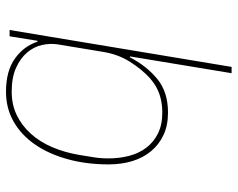

<svg xmlns="http://www.w3.org/2000/svg" viewBox="-96 -684 792 640"><g transform="rotate(90 300.0 -364.0)"><path d="M203 -740H224L168 -401H171Q200 -457 243.5 -492.5Q287 -528 355 -528Q398 -528 430 -513Q462 -498 484 -471.5Q506 -445 517 -409Q528 -373 528 -330Q528 -256 510.5 -193Q493 -130 461.5 -84.5Q430 -39 385.5 -13.5Q341 12 286 12Q217 12 175.5 -17.5Q134 -47 119 -93H116L101 0H80ZM286 -7Q329 -7 364 -24Q399 -41 426 -71Q453 -101 470.5 -142Q488 -183 496 -230L504 -279Q508 -302 508 -330Q508 -366 499.5 -398.5Q491 -431 472.5 -455.5Q454 -480 425 -494.5Q396 -509 355 -509Q322 -509 294 -499.5Q266 -490 241 -468Q212 -442 186.5 -402Q161 -362 153 -312L128 -161Q124 -135 130 -108Q136 -81 155 -58.5Q174 -36 206 -21.5Q238 -7 286 -7Z"/></g></svg>

Font: IBM Plex Mono Thin
Style: Italic
Weight: 100
Italic angle: -9°
Monospace: yes
Designer: Mike Abbink, Paul van der Laan, Pieter van Rosmalen
Foundry: Bold Monday
Version: Version 2.3